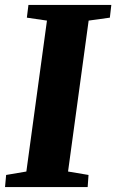

<svg xmlns="http://www.w3.org/2000/svg" viewBox="-30 -763 474 783"><path d="M-9.5 0 -5 -49.5 77.5 -63.5 161.5 -679 79.5 -691 86 -743H424L418 -691L331.5 -679L247.5 -63.5L331 -49.5L327.5 0Z"/></svg>

Font: Merriweather 24pt Black
Style: Italic
Weight: 900
Italic angle: -7.8°
Designer: Eben Sorkin
Foundry: Eben Sorkin
Version: Version 2.101